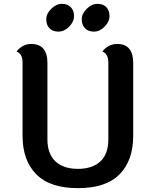

<svg xmlns="http://www.w3.org/2000/svg" viewBox="-20 -966 777 996"><path d="M97 -261V-642Q97 -686 66 -699Q97 -738 142 -738Q226 -738 226 -639V-243Q226 -168 267.5 -129Q309 -90 384 -90Q459 -90 500.5 -128.5Q542 -167 542 -243V-642Q542 -686 511 -699Q542 -738 588 -738Q671 -738 671 -639V-261Q671 -134 600.5 -62Q530 10 384.5 10Q239 10 168 -62Q97 -134 97 -261ZM485.5 -946Q515 -946 531.5 -929Q548 -912 548 -882.5Q548 -853 522.5 -827.5Q497 -802 467.5 -802Q438 -802 421 -819.5Q404 -837 404 -866Q404 -895 430 -920.5Q456 -946 485.5 -946ZM301 -946Q330 -946 347 -929Q364 -912 364 -882.5Q364 -853 338.5 -827.5Q313 -802 283 -802Q253 -802 236.5 -819.5Q220 -837 220 -866Q220 -895 246 -920.5Q272 -946 301 -946Z"/></svg>

Font: Laila SemiBold
Style: Regular
Weight: 600
Designer: Hitesh Malaviya
Foundry: Indian Type Foundry
Version: Version 1.302;PS 1.0;hotconv 1.0.78;makeotf.lib2.5.61930; tt